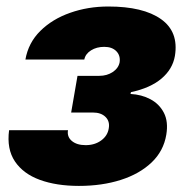

<svg xmlns="http://www.w3.org/2000/svg" viewBox="-20 -573 590 602"><path d="M8.5 -164.8H193.2Q189.6 -144.2 205.3 -131Q220.9 -117.9 248.6 -117.9Q277 -117.9 297.2 -132.6Q317.5 -147.4 321 -170.5Q324.9 -192.5 310.9 -206.3Q296.9 -220.2 271.3 -220.2H203.1L223 -335.2H291.2Q315.7 -335.2 333.6 -347.3Q351.6 -359.4 355.1 -377.8Q358 -399.1 344.6 -412.6Q331.3 -426.1 306.8 -426.1Q283 -426.1 265.4 -415.1Q247.9 -404.1 244.3 -386.4H59.7Q68.9 -438.9 106.4 -476Q143.8 -513.1 199.8 -532.8Q255.7 -552.6 319.6 -552.6Q429 -552.6 484.9 -513Q540.8 -473.4 528.4 -397.7Q521.3 -356.2 486.2 -326.5Q451 -296.9 390.6 -284.1L389.2 -278.4Q424 -276.6 451.9 -261.7Q479.8 -246.8 494 -219.1Q508.2 -191.4 501.4 -150.6Q492.9 -99.4 455.3 -63.6Q417.6 -27.7 358.7 -8.9Q299.7 9.9 227.3 9.9Q157 9.9 104.9 -9.1Q52.9 -28.1 26.8 -66.9Q0.7 -105.8 8.5 -164.8Z"/></svg>

Font: Inter UI Black
Style: Italic
Weight: 900
Italic angle: -9.39999°
Designer: Rasmus Andersson
Foundry: rsms
Version: 3.2;8d6f07862